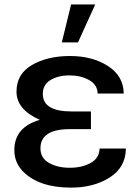

<svg xmlns="http://www.w3.org/2000/svg" viewBox="-20 -814 633 869"><path d="M44.9 -134.8Q44.9 -238.3 160.2 -271.5Q54.7 -318.4 54.7 -398.9Q54.7 -479.5 125 -520Q195.3 -560.5 296.9 -560.5Q398.4 -560.5 468.8 -515.1Q539.1 -469.7 540 -390.6H421.9Q420.9 -430.7 383.3 -451.7Q345.7 -472.7 294.4 -472.7Q243.2 -472.7 208.5 -451.7Q173.8 -430.7 173.8 -388.7Q173.8 -309.6 303.7 -309.6H391.6V-229.5H295.9Q163.1 -229.5 163.1 -142.6Q163.1 -98.6 201.7 -76.7Q240.2 -54.7 295.9 -54.7Q351.6 -54.7 390.6 -76.7Q429.7 -98.6 430.7 -141.6H549.8Q548.8 -56.6 476.6 -10.7Q404.3 35.2 301.8 35.2Q155.3 35.2 83 -39.1Q44.9 -79.1 44.9 -134.8ZM259.8 -622.1 301.8 -793.9H411.1L333 -622.1Z"/></svg>

Font: GenEi M Gothic v2 Medium
Style: Regular
Weight: 500
Version: Version 2.0